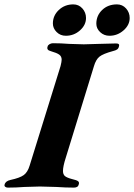

<svg xmlns="http://www.w3.org/2000/svg" viewBox="-62 -852 611 875"><path d="M-41 -11Q-37 -27 -14 -32Q28 -41 46 -54Q64 -67 73 -97L214 -551Q219 -571 219 -580Q219 -595 208 -603Q197 -611 169 -619Q149 -624 155 -640Q156 -646 163.5 -650.5Q171 -655 179 -655Q216 -655 253 -652Q301 -650 320 -650Q339 -650 389 -652Q443 -654 467 -654Q485 -654 480 -640Q478 -631 471.5 -626.5Q465 -622 452 -619Q408 -607 391.5 -594Q375 -581 366 -550L238 -134Q225 -94 225 -73Q225 -57 234 -49.5Q243 -42 266 -36Q288 -31 294 -26Q300 -21 297 -12Q294 3 275 3Q238 3 194 0Q138 -2 120 -2Q100 -2 50 0Q11 3 -26 3Q-34 3 -38.5 -1Q-43 -5 -41 -11ZM179 -745Q179 -781 206 -806.5Q233 -832 272 -832Q297 -832 313.5 -813.5Q330 -795 330 -770Q330 -738 302.5 -713.5Q275 -689 238 -689Q213 -689 196 -706Q179 -723 179 -745ZM377 -744Q377 -781 403.5 -806.5Q430 -832 471 -832Q496 -832 512.5 -813.5Q529 -795 529 -770Q529 -738 501 -713.5Q473 -689 437 -689Q412 -689 394.5 -705.5Q377 -722 377 -744Z"/></svg>

Font: EB Garamond
Style: Bold Italic
Weight: 700
Italic angle: -17.2°
Designer: Georg Duffner and Octavio Pardo
Foundry: Georg Duffner
Version: Version 1.000